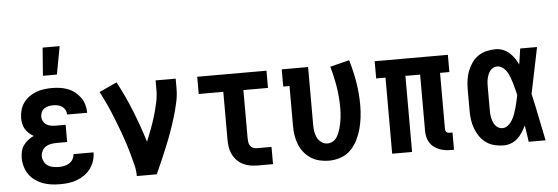

<svg xmlns="http://www.w3.org/2000/svg" viewBox="-49 -907 3099 1066"><g transform="rotate(-5 1500.0 -374.0)"><path d="M248 8Q223 8 199 5Q175 2 152 -6.5Q129 -15 109 -29Q89 -43 75 -63Q61 -83 54 -107Q47 -131 47 -155Q47 -174 51.5 -192.5Q56 -211 66.5 -226Q77 -241 92 -252.5Q107 -264 124 -272Q110 -280 98 -290.5Q86 -301 78 -314.5Q70 -328 66.5 -343.5Q63 -359 63 -375Q63 -398 69 -420Q75 -442 88 -460.5Q101 -479 119.5 -492.5Q138 -506 159 -514Q180 -522 202.5 -525Q225 -528 247 -528Q270 -528 292 -525Q314 -522 335 -514Q356 -506 374 -492Q392 -478 405 -460Q418 -442 424.5 -420Q431 -398 431 -375V-374H319V-375Q319 -388 313 -399.5Q307 -411 296.5 -418.5Q286 -426 273 -429Q260 -432 247 -432Q234 -432 221 -429.5Q208 -427 197 -419.5Q186 -412 180.5 -399.5Q175 -387 175 -374Q175 -361 181.5 -349Q188 -337 199 -330Q210 -323 223.5 -320.5Q237 -318 250 -318H306V-222H250Q234 -222 218 -219.5Q202 -217 188.5 -209Q175 -201 167 -186.5Q159 -172 159 -156Q159 -141 166.5 -126Q174 -111 187 -102.5Q200 -94 216 -91Q232 -88 248 -88Q263 -88 278 -91Q293 -94 306 -102Q319 -110 327 -123.5Q335 -137 335 -152H447Q447 -128 439.5 -105Q432 -82 418 -62.5Q404 -43 384 -29Q364 -15 341.5 -6.5Q319 2 295.5 5Q272 8 248 8ZM204 -600 216 -756H311L282 -600Z M675 0Q675 -32 667 -63.5Q659 -95 650.5 -126Q642 -157 632 -187.5Q622 -218 611 -248Q600 -278 588.5 -307.5Q577 -337 564.5 -367Q552 -397 538 -426Q524 -455 510 -483L608 -528Q652 -446 686.5 -359.5Q721 -273 748 -185Q762 -219 775 -253.5Q788 -288 798.5 -323.5Q809 -359 817 -395Q825 -431 825 -468V-520H937V-468Q937 -427 928 -386.5Q919 -346 907 -306.5Q895 -267 881 -228Q867 -189 851.5 -151Q836 -113 819.5 -75Q803 -37 786 0Z M1349 0Q1328 0 1307.5 -3.5Q1287 -7 1268.5 -16Q1250 -25 1235 -40Q1220 -55 1210.5 -74Q1201 -93 1197.5 -113.5Q1194 -134 1194 -155V-424H1057V-520H1443V-424H1306V-155Q1306 -144 1307.5 -134Q1309 -124 1314.5 -115Q1320 -106 1329.5 -101Q1339 -96 1349 -96H1434V0Z M1746 8Q1720 8 1694 2Q1668 -4 1646 -18Q1624 -32 1607.5 -52.5Q1591 -73 1581 -97.5Q1571 -122 1567 -148Q1563 -174 1563 -200V-424H1528V-520H1675V-200Q1675 -181 1677.5 -162.5Q1680 -144 1688 -127.5Q1696 -111 1711.5 -99.5Q1727 -88 1746 -88Q1760 -88 1773.5 -95Q1787 -102 1795.5 -114Q1804 -126 1809.5 -139.5Q1815 -153 1819 -167Q1823 -181 1825.5 -195.5Q1828 -210 1830 -224.5Q1832 -239 1832.5 -253.5Q1833 -268 1833 -282Q1833 -340 1823.5 -397.5Q1814 -455 1798 -511L1905 -538Q1924 -476 1934.5 -412Q1945 -348 1945 -284Q1945 -250 1941 -217Q1937 -184 1928.5 -152.5Q1920 -121 1905 -91Q1890 -61 1866.5 -37.5Q1843 -14 1811 -3Q1779 8 1746 8Z M2426 8Q2408 8 2391.5 5.5Q2375 3 2359 -3.5Q2343 -10 2329.5 -20.5Q2316 -31 2307 -46Q2298 -61 2294.5 -77.5Q2291 -94 2291 -111V-424H2209V0H2098V-424H2046V-520H2454V-424H2402V-111Q2402 -107 2403.5 -102Q2405 -97 2408.5 -94Q2412 -91 2416.5 -89.5Q2421 -88 2426 -88H2442V8Z M2720 8Q2695 8 2669.5 2Q2644 -4 2623 -18.5Q2602 -33 2587 -54.5Q2572 -76 2563 -100Q2554 -124 2550.5 -149Q2547 -174 2547 -200V-320Q2547 -346 2550.5 -371Q2554 -396 2563 -420Q2572 -444 2587 -465.5Q2602 -487 2623 -501.5Q2644 -516 2669.5 -522Q2695 -528 2720 -528Q2741 -528 2760.5 -520.5Q2780 -513 2795.5 -499.5Q2811 -486 2823 -468.5Q2835 -451 2844 -432Q2847 -454 2850.5 -476Q2854 -498 2857 -520H2951Q2937 -456 2924.5 -391.5Q2912 -327 2898 -263Q2913 -198 2926 -132Q2939 -66 2953 0H2859Q2856 -23 2852.5 -46Q2849 -69 2845 -92Q2836 -73 2824.5 -55Q2813 -37 2797.5 -22.5Q2782 -8 2761.5 0Q2741 8 2720 8ZM2720 -88Q2738 -88 2752.5 -100Q2767 -112 2776 -127.5Q2785 -143 2791 -160Q2797 -177 2802 -194Q2807 -211 2810.5 -228.5Q2814 -246 2818 -264Q2814 -281 2810 -297.5Q2806 -314 2801 -331Q2796 -348 2790 -364Q2784 -380 2775 -395Q2766 -410 2751.5 -421Q2737 -432 2720 -432Q2708 -432 2697.5 -426Q2687 -420 2680 -410.5Q2673 -401 2669 -390Q2665 -379 2662.5 -367Q2660 -355 2659.5 -343.5Q2659 -332 2659 -320V-200Q2659 -188 2659.5 -176.5Q2660 -165 2662.5 -153Q2665 -141 2669 -130Q2673 -119 2680 -109.5Q2687 -100 2697.5 -94Q2708 -88 2720 -88Z"/></g></svg>

Font: Iosevka Curly Slab
Style: Bold
Weight: 700
Monospace: yes
Designer: Belleve Invis
Foundry: Belleve Invis
Version: Version 22.1.2; ttfautohint (v1.8.4)